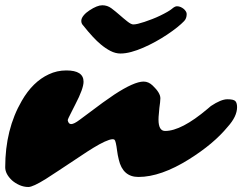

<svg xmlns="http://www.w3.org/2000/svg" viewBox="-74 -728 943 748"><path d="M318.4 -555.2Q290 -578.6 250 -628.9Q242.7 -636.2 242.7 -646.5Q242.7 -656.7 251.7 -667.7Q260.7 -678.7 274.4 -687.5Q304.7 -707.5 324.5 -707.5Q344.2 -707.5 359.9 -695.8Q375.5 -684.1 391.4 -670.2Q407.2 -656.2 422.1 -644.5Q437 -632.8 445.1 -632.8Q453.1 -632.8 464.1 -635.5Q475.1 -638.2 489 -642.8Q502.9 -647.5 518.8 -653.6Q534.7 -659.7 549.8 -667Q584 -683.6 595.7 -693.6Q607.4 -703.6 615.2 -703.6Q623 -703.6 629.6 -700.7Q636.2 -697.8 641.6 -693.4Q653.3 -683.1 653.3 -673.3Q653.3 -656.2 643.3 -645.8Q633.3 -635.3 616 -621.3Q598.6 -607.4 577.4 -593.3Q556.2 -579.1 532.2 -565.9Q508.3 -552.7 484.1 -542.2Q460 -531.7 437.3 -525.6Q414.6 -519.5 395.3 -519.5Q376 -519.5 356.4 -529.5Q336.9 -539.6 318.4 -555.2ZM543.5 -262.2Q543.5 -217.8 569.3 -217.8Q632.8 -217.8 734.4 -303.7L747.6 -314.9Q787.1 -341.3 811.8 -341.3Q836.4 -341.3 843 -334Q849.6 -326.7 849.6 -310.5Q849.6 -274.4 813 -233.9Q758.3 -167.5 663.1 -107.9Q552.7 -38.6 465.3 -38.6Q404.3 -38.6 388.7 -106.4Q384.3 -124 382.3 -140.1Q377.4 -179.2 372.1 -183.6Q366.7 -188 350.8 -182.9Q335 -177.7 313.2 -165.8Q291.5 -153.8 265.1 -136.7Q125.5 -43.9 104.5 -30.8Q54.2 0.5 36.6 0.5Q19 0.5 2.2 -6.8Q-14.6 -14.2 -27.3 -25.4Q-53.7 -50.3 -53.7 -76.2Q-53.7 -224.1 10.7 -335Q53.7 -409.7 116.2 -438.5Q147.9 -453.6 184.6 -453.6Q251.5 -453.6 251.5 -409.7Q251.5 -382.8 219.7 -321.8L205.1 -293Q189.5 -263.2 189.9 -259.3Q192.9 -244.6 203.1 -244.6Q214.4 -244.6 236.3 -261.2L326.2 -328.1L371.1 -359.4Q448.7 -410.2 485.4 -410.2Q504.9 -410.2 521 -394.5Q550.8 -366.2 550.8 -345.2Q550.8 -338.4 549.6 -328.6Q548.3 -318.8 546.9 -307.6L544.9 -284.7Q543.5 -272.9 543.5 -262.2Z"/></svg>

Font: Sarina
Style: Regular
Weight: 400
Designer: James Grieshaber
Foundry: James Grieshaber
Version: Version 1.001